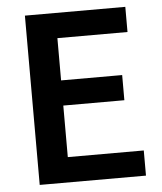

<svg xmlns="http://www.w3.org/2000/svg" viewBox="-51 -738 662 783"><g transform="rotate(-5 280.0 -346.5)"><path d="M80 0V-693H491V-590H204V-417H454V-314H204V-103H515V0Z"/></g></svg>

Font: Ubuntu Sans Mono SemiBold
Style: Regular
Weight: 600
Monospace: yes
Designer: Dalton Maag Ltd
Foundry: Dalton Maag Ltd
Version: Version 1.006